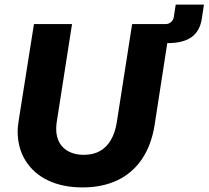

<svg xmlns="http://www.w3.org/2000/svg" viewBox="-20 -805 909 837"><path d="M340 12Q254 12 190.5 -18Q127 -48 92 -103.5Q57 -159 57 -232Q57 -244 58.5 -256.5Q60 -269 62 -283L128 -700H294L227 -271Q226 -264 225.5 -257Q225 -250 225 -243Q225 -208 239.5 -182.5Q254 -157 281.5 -143.5Q309 -130 345 -130Q386 -130 415.5 -146.5Q445 -163 463.5 -195Q482 -227 489 -271L556 -700H722L654 -260Q640 -172 598.5 -111Q557 -50 491.5 -19Q426 12 340 12ZM651 -617 663 -700H701Q717 -700 727 -710Q737 -720 738 -733L746 -785H869L860 -725Q852 -670 815.5 -643.5Q779 -617 711 -617Z"/></svg>

Font: MuseoModerno Thin
Style: Bold Italic
Weight: 700
Italic angle: -9°
Version: Version 1.003